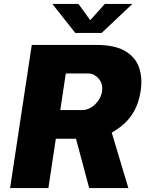

<svg xmlns="http://www.w3.org/2000/svg" viewBox="-20 -950 750 970"><path d="M31 0 140.5 -723H466.5Q560 -723 612.5 -692Q665 -661 682.8 -608.2Q700.5 -555.5 690.5 -490Q682 -434.5 661.2 -395.2Q640.5 -356 610.8 -328.2Q581 -300.5 544.5 -280L628.5 0H430.5L364 -249H262L224.5 0ZM284.5 -394H395.5Q420 -394 441.5 -407.8Q463 -421.5 477.5 -443Q492 -464.5 495.5 -488Q501.5 -525.5 478.8 -552.2Q456 -579 423.5 -579H312.5ZM360.5 -783.5 244.5 -930H376.5L436 -848L509.5 -930H648.5L493.5 -783.5Z"/></svg>

Font: Public Sans Thin Black
Style: Italic
Weight: 900
Italic angle: -8°
Version: Version 2.001